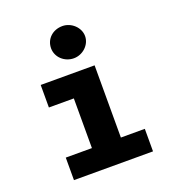

<svg xmlns="http://www.w3.org/2000/svg" viewBox="-128 -796 818 897"><g transform="rotate(-20 281.5 -347.5)"><path d="M282 -535C326 -535 366 -571 366 -615C366 -658 326 -695 282 -695C233 -695 197 -661 197 -615C197 -571 235 -535 282 -535ZM87 0H480V-112H361V-471H93V-359H217V-112H87Z"/></g></svg>

Font: Inconsolata SemiExpanded Black
Style: Regular
Weight: 900
Width: 6
Monospace: yes
Designer: Raph Levien, Cyreal, Brenton Simpson
Foundry: Raph Levien, Cyreal, Google
Version: Version 3.100